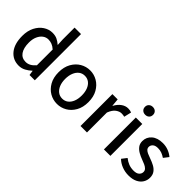

<svg xmlns="http://www.w3.org/2000/svg" viewBox="31 -1390 2082 2082"><g transform="rotate(45 1072.0 -348.5)"><path d="M246 12Q155 12 100 -55.5Q45 -123 45 -244Q45 -323 74.5 -380.5Q104 -438 152 -469.5Q200 -501 254 -501Q297 -501 327 -486.5Q357 -472 387 -446L383 -527V-709H482V0H401L393 -55H390Q362 -28 325 -8Q288 12 246 12ZM270 -70Q301 -70 328.5 -85Q356 -100 383 -131V-373Q355 -398 328.5 -408Q302 -418 274 -418Q239 -418 210.5 -397Q182 -376 164.5 -337Q147 -298 147 -245Q147 -161 179 -115.5Q211 -70 270 -70Z M832 12Q771 12 719 -18Q667 -48 634.5 -105.5Q602 -163 602 -244Q602 -325 634.5 -382.5Q667 -440 719 -470.5Q771 -501 832 -501Q892 -501 944 -470.5Q996 -440 1028.5 -382.5Q1061 -325 1061 -244Q1061 -163 1028.5 -105.5Q996 -48 944 -18Q892 12 832 12ZM832 -69Q871 -69 899.5 -91Q928 -113 943.5 -152Q959 -191 959 -244Q959 -296 943.5 -335.5Q928 -375 899.5 -397Q871 -419 832 -419Q793 -419 764.5 -397Q736 -375 720 -335.5Q704 -296 704 -244Q704 -191 720 -152Q736 -113 764.5 -91Q793 -69 832 -69Z M1183 0V-489H1264L1272 -401H1275Q1300 -448 1336.5 -474.5Q1373 -501 1414 -501Q1431 -501 1443.5 -498.5Q1456 -496 1467 -491L1447 -406Q1436 -409 1426 -410.5Q1416 -412 1401 -412Q1371 -412 1338 -388.5Q1305 -365 1282 -306V0Z M1542 0V-489H1641V0ZM1592 -582Q1565 -582 1547.5 -598.5Q1530 -615 1530 -642Q1530 -668 1547.5 -684.5Q1565 -701 1592 -701Q1620 -701 1637 -684.5Q1654 -668 1654 -642Q1654 -615 1637 -598.5Q1620 -582 1592 -582Z M1929 12Q1876 12 1828 -6.5Q1780 -25 1745 -59L1789 -116Q1822 -90 1856 -77Q1890 -64 1932 -64Q1976 -64 1997.5 -83.5Q2019 -103 2019 -131Q2019 -153 2003.5 -168.5Q1988 -184 1964 -194.5Q1940 -205 1913 -215Q1877 -228 1844.5 -246.5Q1812 -265 1792 -292Q1772 -319 1772 -358Q1772 -420 1818.5 -460.5Q1865 -501 1946 -501Q1993 -501 2033.5 -485Q2074 -469 2103 -444L2059 -387Q2033 -405 2006 -415Q1979 -425 1947 -425Q1906 -425 1886 -406.5Q1866 -388 1866 -363Q1866 -343 1878.5 -329.5Q1891 -316 1913.5 -306Q1936 -296 1967 -285Q2005 -272 2038.5 -254Q2072 -236 2092.5 -208Q2113 -180 2113 -137Q2113 -96 2092 -62Q2071 -28 2030 -8Q1989 12 1929 12Z"/></g></svg>

Font: Source Sans 3 Medium
Style: Regular
Weight: 500
Designer: Paul D. Hunt
Foundry: Adobe
Version: Version 3.052;hotconv 1.1.0;makeotfexe 2.6.0